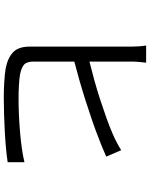

<svg xmlns="http://www.w3.org/2000/svg" viewBox="94 -904 811 1040"><g transform="rotate(90 500.0 -383.5)"><path d="M313 -160Q313 -122 330 -107.5Q347 -93 383 -86Q407 -82 442.5 -80Q478 -78 515 -78Q555 -78 601.5 -80Q648 -82 694.5 -86Q741 -90 783.5 -96Q826 -102 858 -110V-19Q825 -14 782.5 -10Q740 -6 693.5 -3.5Q647 -1 600 0.5Q553 2 512 2Q467 2 425 -0.5Q383 -3 351 -8Q294 -19 263 -48Q232 -77 232 -138V-688Q232 -706 230.5 -729Q229 -752 226 -769H319Q317 -752 315 -730.5Q313 -709 313 -688V-462Q358 -473 410.5 -487.5Q463 -502 515.5 -519Q568 -536 617 -553.5Q666 -571 705 -588Q751 -608 793 -634L828 -553Q806 -544 781 -533Q756 -522 733 -514Q691 -497 637.5 -478.5Q584 -460 527.5 -442Q471 -424 415.5 -408Q360 -392 313 -380Z"/></g></svg>

Font: SpoqaHanSansJP-Regular
Style: Regular
Weight: 400
Designer: [Source Han Sans]
Ryoko NISHIZUKA  (kana & ideographs); Paul D. Hunt (Latin, Greek & Cyrillic); Wenlong ZHANG  (bopomofo
Foundry: Spoqa (http://bi.spoqa.com)
Version: Version 1.002.20150607